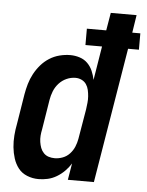

<svg xmlns="http://www.w3.org/2000/svg" viewBox="-53 -778 635 830"><g transform="rotate(5 264.5 -363.5)"><path d="M145 8Q119 8 95.5 -1.5Q72 -11 57.5 -29.5Q43 -48 35.5 -71.5Q28 -95 25.5 -120Q23 -145 25 -171Q27 -197 32 -222L53 -352Q57 -375 63.5 -397.5Q70 -420 81.5 -441.5Q93 -463 109 -481.5Q125 -500 145.5 -513Q166 -526 189.5 -532Q213 -538 236 -538Q257 -538 277 -531.5Q297 -525 311 -511Q325 -497 333 -478.5Q341 -460 345 -440L369 -587H297V-658H381L394 -735H506L494 -658H529V-587H482L385 0H272L284 -72Q273 -54 257.5 -38.5Q242 -23 223.5 -12Q205 -1 185 3.5Q165 8 145 8ZM207 -88Q224 -88 241.5 -94.5Q259 -101 272 -115Q285 -129 292 -146Q299 -163 302 -180L324 -310Q326 -325 327.5 -339Q329 -353 328 -367Q327 -381 324 -394.5Q321 -408 313.5 -419Q306 -430 293.5 -436Q281 -442 267 -442Q247 -442 228 -433.5Q209 -425 195 -409.5Q181 -394 173.5 -375Q166 -356 163 -337L142 -207Q139 -193 138 -179.5Q137 -166 139 -152.5Q141 -139 145.5 -127Q150 -115 159 -105.5Q168 -96 180.5 -92Q193 -88 207 -88Z"/></g></svg>

Font: Iosevka Curly Oblique
Style: Bold
Weight: 700
Italic angle: -9°
Monospace: yes
Designer: Belleve Invis
Foundry: Belleve Invis
Version: Version 11.1.0; ttfautohint (v1.8.3)